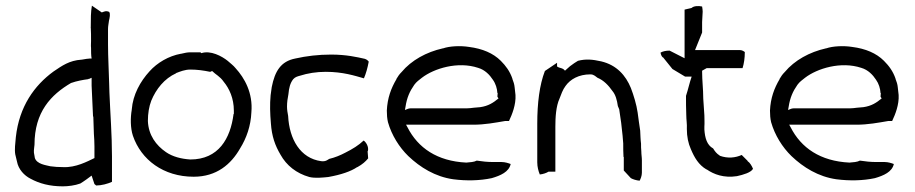

<svg xmlns="http://www.w3.org/2000/svg" viewBox="-20 -645 3237 679"><path d="M34 -99C36 -90 38 -82 40 -74C45 -46 66 -24 88 -13C119 4 156 14 202 14C221 14 245 11 264 4C270 0 280 -6 285 -10L304 -24L314 6C314 6 317 8 320 11C339 11 361 5 376 -2V-92C376 -168 370 -242 367 -317L366 -351C365 -394 362 -443 362 -488V-542C362 -553 364 -560 365 -569V-570C368 -583 371 -596 366 -603C354 -608 349 -604 340 -601L305 -625C301 -603 301 -578 301 -549C302 -533 302 -516 302 -500C302 -492 301 -483 302 -476C302 -463 302 -449 304 -438H297C294 -438 293 -437 287 -437C282 -436 275 -435 269 -434H268C225 -431 200 -413 169 -392C102 -343 48 -269 36 -160C34 -138 31 -116 34 -99ZM100 -105C99 -116 102 -127 102 -133C102 -249 160 -310 232 -352H233C249 -358 275 -363 292 -365L293 -366H295L304 -370V-342C306 -304 307 -270 309 -233H310C310 -218 312 -188 312 -172C313 -158 314 -143 314 -127V-86C289 -74 248 -52 204 -54C188 -54 171 -55 158 -57C143 -61 110 -64 103 -87V-88C102 -94 101 -100 100 -105ZM204 -47ZM285 -16ZM300 -548V-549H301ZM303 -342H304ZM313 -108H314Z M446 -257C441 -229 441 -192 450 -165C479 -80 558 -20 665 -20C746 -20 797 -64 829 -120C852 -157 867 -200 869 -248C875 -316 845 -369 813 -404C805 -414 796 -420 785 -430C765 -446 725 -468 692 -457L689 -460H653C643 -460 633 -458 621 -455H620C576 -447 536 -423 509 -393C476 -357 450 -310 446 -258ZM503 -217C503 -244 507 -268 515 -289C532 -330 561 -367 603 -386V-387H604C617 -392 634 -399 653 -399C677 -399 699 -396 723 -391C725 -391 728 -393 730 -394C743 -381 758 -375 771 -356C791 -332 807 -297 807 -254V-242H806C795 -155 753 -81 653 -81C621 -83 590 -91 567 -107C532 -131 505 -167 503 -217Z M937 -308C934 -275 935 -244 938 -209C941 -163 953 -130 972 -98C993 -60 1028 -32 1074 -19C1095 -14 1121 -17 1141 -19C1186 -27 1221 -39 1243 -54H1244C1262 -64 1273 -74 1282 -85L1280 -110L1281 -111C1285 -126 1274 -143 1266 -148C1248 -131 1227 -118 1201 -105C1184 -96 1165 -88 1144 -83C1139 -80 1132 -73 1116 -75C1042 -85 1003 -153 999 -235C997 -245 995 -257 995 -268C995 -283 997 -297 1000 -312C1002 -334 1006 -351 1017 -365C1024 -373 1033 -375 1040 -377C1068 -386 1099 -391 1132 -391C1193 -391 1235 -377 1267 -368C1274 -384 1280 -405 1284 -427C1282 -430 1277 -435 1270 -437C1243 -443 1205 -452 1151 -452C1106 -452 1064 -447 1024 -438C973 -428 952 -393 941 -337C940 -328 939 -320 937 -308Z M1348 -254C1348 -239 1349 -226 1352 -213C1365 -167 1392 -124 1424 -93C1466 -53 1519 -20 1583 -11C1630 -5 1677 -6 1719 -15C1750 -24 1780 -37 1786 -65C1778 -68 1766 -72 1754 -72H1725C1704 -72 1685 -74 1666 -77C1657 -72 1642 -71 1629 -70V-69V-70C1526 -75 1458 -122 1421 -195L1416 -204H1654C1694 -204 1731 -211 1766 -217H1780C1791 -240 1805 -275 1803 -309L1800 -336C1799 -347 1796 -356 1792 -366V-367C1783 -393 1769 -412 1751 -430C1724 -457 1686 -473 1639 -479C1608 -484 1570 -482 1547 -474H1546C1488 -461 1435 -432 1400 -390C1393 -383 1387 -375 1382 -366V-365C1363 -333 1350 -298 1348 -254ZM1412 -256 1414 -267C1419 -300 1429 -322 1445 -345C1453 -356 1462 -362 1472 -370C1515 -403 1599 -429 1671 -405C1695 -398 1712 -380 1723 -363C1733 -349 1738 -332 1739 -316H1740C1740 -311 1739 -308 1739 -303L1743 -297C1725 -282 1707 -270 1678 -266L1655 -264C1647 -263 1640 -262 1633 -262H1439C1433 -262 1427 -262 1422 -260ZM1655 -264ZM1803 -306V-307Z M1880 -71C1880 -55 1884 -40 1889 -28C1900 -29 1912 -33 1920 -38H1944V-197C1944 -229 1946 -269 1959 -297C1964 -310 1970 -328 1980 -341C1997 -365 2027 -382 2068 -382C2081 -382 2088 -373 2093 -370C2115 -361 2132 -343 2146 -323C2157 -310 2162 -291 2165 -270L2170 -258V-257C2175 -227 2179 -195 2182 -163V-162L2184 -138C2184 -121 2184 -106 2185 -90H2186V-42L2211 -15C2218 -11 2230 -7 2242 -6C2245 -11 2250 -23 2250 -34V-78C2250 -89 2248 -98 2248 -110C2247 -119 2247 -127 2247 -137C2245 -152 2245 -166 2244 -183C2241 -201 2238 -226 2235 -247C2231 -275 2221 -308 2211 -334C2193 -378 2161 -415 2106 -428C2075 -435 2052 -437 2024 -430C2015 -425 2007 -419 1996 -411L1978 -395C1970 -406 1959 -403 1950 -410V-423L1907 -394C1888 -345 1880 -280 1880 -208ZM1959 -297Z M2316 -459C2317 -452 2320 -445 2324 -442H2325L2358 -401L2403 -374H2426C2418 -351 2414 -330 2406 -306C2406 -283 2406 -261 2407 -238C2407 -221 2410 -207 2409 -189C2409 -162 2414 -138 2423 -118C2436 -87 2451 -62 2478 -46H2479C2505 -28 2540 -15 2586 -22C2609 -27 2636 -35 2643 -48C2639 -58 2632 -70 2624 -75V-76L2603 -97C2581 -87 2554 -84 2526 -94L2525 -95C2514 -102 2508 -110 2502 -120C2480 -132 2473 -157 2471 -187V-197C2472 -210 2471 -224 2471 -237L2467 -297V-298C2467 -330 2463 -359 2463 -392V-395L2479 -404H2606C2611 -420 2614 -439 2614 -461C2610 -464 2604 -468 2596 -468H2438L2463 -530V-567L2465 -604C2465 -610 2464 -615 2463 -622C2450 -625 2433 -624 2426 -617L2401 -611V-439L2348 -466C2336 -466 2325 -464 2316 -459ZM2408 -183H2409ZM2471 -231ZM2586 -15Z M2703 -254C2703 -239 2704 -226 2707 -213C2720 -167 2747 -124 2779 -93C2821 -53 2874 -20 2938 -11C2985 -5 3032 -6 3074 -15C3105 -24 3135 -37 3141 -65C3133 -68 3121 -72 3109 -72H3080C3059 -72 3040 -74 3021 -77C3012 -72 2997 -71 2984 -70V-69V-70C2881 -75 2813 -122 2776 -195L2771 -204H3009C3049 -204 3086 -211 3121 -217H3135C3146 -240 3160 -275 3158 -309L3155 -336C3154 -347 3151 -356 3147 -366V-367C3138 -393 3124 -412 3106 -430C3079 -457 3041 -473 2994 -479C2963 -484 2925 -482 2902 -474H2901C2843 -461 2790 -432 2755 -390C2748 -383 2742 -375 2737 -366V-365C2718 -333 2705 -298 2703 -254ZM2767 -256 2769 -267C2774 -300 2784 -322 2800 -345C2808 -356 2817 -362 2827 -370C2870 -403 2954 -429 3026 -405C3050 -398 3067 -380 3078 -363C3088 -349 3093 -332 3094 -316H3095C3095 -311 3094 -308 3094 -303L3098 -297C3080 -282 3062 -270 3033 -266L3010 -264C3002 -263 2995 -262 2988 -262H2794C2788 -262 2782 -262 2777 -260ZM3010 -264ZM3158 -306V-307Z"/></svg>

Font: SolarCharger
Style: 350
Weight: 300
Designer: Mew Too
Foundry: Cannot Into Space Fonts/KineticPlasma Fonts
Version: Version 1.100